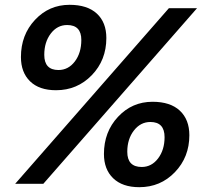

<svg xmlns="http://www.w3.org/2000/svg" viewBox="-20 -764 882 798"><path d="M799 -730 160 0H43L682 -730ZM67 -527Q67 -619 125.5 -681.5Q184 -744 269 -744Q343 -744 382.5 -707.5Q422 -671 422 -606Q422 -514 361.5 -451.5Q301 -389 213 -389Q143 -389 105 -426Q67 -463 67 -527ZM164 -536Q164 -473 223 -473Q264 -473 291 -508.5Q318 -544 318 -598Q318 -660 259 -660Q218 -660 191 -624.5Q164 -589 164 -536ZM412 -124Q412 -216 470.5 -278.5Q529 -341 614 -341Q688 -341 727.5 -304Q767 -267 767 -202Q767 -111 707 -48.5Q647 14 559 14Q489 14 450.5 -23Q412 -60 412 -124ZM509 -133Q509 -70 569 -70Q610 -70 637 -105.5Q664 -141 664 -194Q664 -257 605 -257Q564 -257 536.5 -221.5Q509 -186 509 -133Z"/></svg>

Font: Nacelle Bold
Style: Italic
Weight: 700
Italic angle: -12°
Designer: Sora Sagano
Foundry: Sora Sagano
Version: Version 1.000;FEAKit 1.0